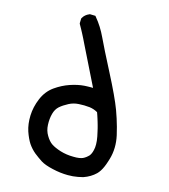

<svg xmlns="http://www.w3.org/2000/svg" viewBox="-72 -542 644 732"><g transform="rotate(-10 250.0 -176.0)"><path d="M191.9 127.9Q181.6 126 172.1 123.5Q162.6 121.1 153.3 117.7Q144 114.3 134.8 109.9Q107.9 97.2 83 77.6Q57.1 57.6 46.4 41Q41.5 33.2 36.9 24.9Q32.2 16.6 27.8 7.8Q19 -10.7 15.6 -31.2Q12.7 -51.8 15.6 -79.6Q19 -108.4 34.4 -138.7Q49.8 -168.9 76.7 -193.4Q104 -218.3 137.7 -224.6Q170.4 -230.5 201.7 -227.1Q232.9 -223.6 256.8 -214.4Q260.7 -212.9 264.6 -211.2Q268.6 -209.5 272.5 -207.8Q276.4 -206.1 280.3 -204.3Q284.2 -202.6 287.6 -200.7Q284.2 -337.9 283.7 -373.5Q283.7 -382.8 283.4 -392.1Q283.2 -401.4 282.7 -410.9Q282.2 -420.4 281.7 -429.7Q281.2 -439 280.3 -448.2V-451.2L281.2 -453.6L288.1 -467.3L289.1 -469.2L291 -470.7Q304.7 -480.5 322.8 -479.5H324.7L326.7 -478.5L340.3 -471.7L344.2 -469.7L345.2 -465.3Q355.5 -427.2 355.5 -384.3Q355.5 -342.8 359.4 -248Q363.3 -152.3 359.4 -103Q357.9 -86.9 356 -70.8Q354 -54.7 351.3 -38.8Q348.6 -22.9 345.2 -7.3Q339.8 17.1 329.3 38.3Q318.8 59.6 303.2 77.1Q298.8 82 294.7 86.4Q290.5 90.8 286.4 95Q282.2 99.1 278.3 102.5Q274.4 106 270.5 108.9Q266.6 111.8 262.7 114.3Q258.8 116.7 254.9 118.7Q251 120.6 247.1 122.1Q221.7 130.9 192.4 127.9ZM231.4 49.8Q244.1 43 255.9 24.4Q268.1 4.4 275.4 -33.2Q276.9 -39.6 278.1 -45.7Q279.3 -51.8 280.3 -57.9Q281.2 -64 282.2 -70.1Q283.2 -76.2 283.9 -82.3Q284.7 -88.4 285.4 -94.5Q286.1 -100.6 286.6 -106.9Q277.3 -120.6 262.2 -130.4Q243.7 -141.6 223.6 -149.4Q213.9 -153.3 204.1 -155Q194.3 -156.7 184.1 -156.2Q162.6 -155.3 145.5 -150.4Q129.4 -145.5 116.7 -130.4Q103 -114.3 93.8 -91.8Q85 -70.8 87.4 -49.8Q89.4 -28.3 97.7 -14.6Q106.4 -0.5 124.5 16.1Q133.8 24.4 144.5 31.5Q155.3 38.6 167.5 44.4Q179.2 50.3 188.5 53Q197.8 55.7 203.6 55.7Q216.8 55.7 231.4 49.8Z"/></g></svg>

Font: NaikaiFont
Style: Bold
Weight: 700
Version: Version 1.89